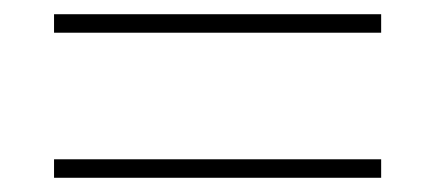

<svg xmlns="http://www.w3.org/2000/svg" viewBox="-20 -571 612 270"><path d="M56 -525H516V-551H56ZM56 -321H516V-347H56Z"/></svg>

Font: Noto Sans Kannada UI Thin
Style: Regular
Weight: 100
Designer: Jelle Bosma - Monotype Design Team
Foundry: Monotype Imaging Inc.
Version: Version 2.005